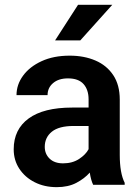

<svg xmlns="http://www.w3.org/2000/svg" viewBox="-20 -770 577 800"><path d="M368.2 0Q358.9 -19 354 -50.8Q332 -25.9 298.1 -8.1Q264.2 9.8 216.3 9.8Q165 9.8 124.5 -10.7Q84 -31.2 60.5 -66.9Q37.1 -102.5 37.1 -147.9Q37.1 -231 99.4 -276.4Q161.6 -321.8 280.3 -321.8H349.1V-356Q349.1 -396 328.1 -419.7Q307.1 -443.4 263.2 -443.4Q224.1 -443.4 201.2 -423.8Q178.2 -404.3 178.2 -373.5H48.8Q48.8 -417.5 76.2 -454.8Q103.5 -492.2 153.3 -515.1Q203.1 -538.1 270.5 -538.1Q330.6 -538.1 377.7 -517.8Q424.8 -497.6 451.9 -456.8Q479 -416 479 -355V-124.5Q479 -48.8 499.5 -8.3V0ZM242.7 -89.4Q281.7 -89.4 309.6 -107.7Q337.4 -126 349.1 -148.4V-245.1H286.6Q225.6 -245.1 196 -221.2Q166.5 -197.3 166.5 -158.2Q166.5 -128.4 186.8 -108.9Q207 -89.4 242.7 -89.4ZM209.5 -601.6 305.2 -750H447.8L314.5 -601.6Z"/></svg>

Font: Vazirmatn UI SemiBold
Style: Regular
Weight: 600
Designer: Saber Rastikerdar
Foundry: Saber Rastikerdar
Version: Version 33.003